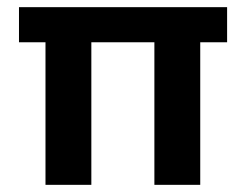

<svg xmlns="http://www.w3.org/2000/svg" viewBox="-20 -516 687 536"><path d="M107 0V-398H33V-496H614V-398H539V0H411V-398H235V0Z"/></svg>

Font: Firefly Display
Style: Bold
Weight: 700
Designer: Colophon Foundry, Jonny Pinhorn
Foundry: Colophon Foundry
Version: Version 1.200; ttfautohint (v1.8.3)